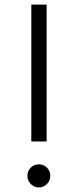

<svg xmlns="http://www.w3.org/2000/svg" viewBox="-20 -820 340 840"><path d="M184 -201H117V-800H184ZM114.5 -86.5Q129 -101 150 -101Q171 -101 185.5 -86.5Q200 -72 200 -51Q200 -30 185.5 -15Q171 0 150 0Q129 0 114.5 -15Q100 -30 100 -51Q100 -72 114.5 -86.5Z"/></svg>

Font: Dune Rise
Style: Regular
Weight: 400
Version: Version 001.000